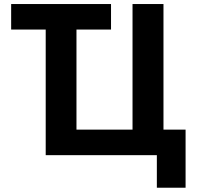

<svg xmlns="http://www.w3.org/2000/svg" viewBox="-20 -752 960 933"><path d="M519.5 -732.4V-608.4H351.6V-122.1H624V-732.4H774.4V-122.1H881.8V160.2H742.2V2H202.1V-608.4H34.2V-732.4Z"/></svg>

Font: Nasu
Style: Bold
Weight: 700
Designer: Ryoko NISHIZUKA (kana &amp; ideographs); Paul D. Hunt (Latin, Greek &amp; Cyrillic); Wenlong ZHANG (bopomofo); Sandoll C
Version: Version 2014.1215